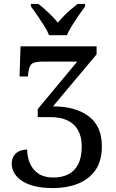

<svg xmlns="http://www.w3.org/2000/svg" viewBox="-20 -951 595 982"><path d="M231 -771Q222 -794 205 -820.5Q188 -847 170.5 -873Q153 -899 138 -918V-931H176Q193 -918 211 -902Q229 -886 245.5 -869Q262 -852 276 -835Q290 -852 306.5 -869Q323 -886 341.5 -902Q360 -918 377 -931H415V-918Q401 -899 383 -873Q365 -847 348.5 -820.5Q332 -794 322 -771ZM253 11Q194 11 153 0Q112 -11 87 -29.5Q62 -48 51 -69.5Q40 -91 40 -112Q40 -137 50 -153Q60 -169 77.5 -177.5Q95 -186 119 -186Q119 -149 133 -116Q147 -83 176.5 -63Q206 -43 253 -43Q296 -43 328.5 -59Q361 -75 379.5 -110Q398 -145 398 -203Q398 -251 379.5 -284.5Q361 -318 325.5 -335Q290 -352 238 -352H173V-393L375 -636H199Q159 -636 143.5 -625Q128 -614 124 -574L123 -560H80L85 -714H474V-673L251 -407Q311 -407 357 -393.5Q403 -380 435.5 -355Q468 -330 484.5 -292Q501 -254 501 -203Q501 -127 467.5 -80Q434 -33 377.5 -11Q321 11 253 11Z"/></svg>

Font: Noto Serif SemiCondensed
Style: Regular
Weight: 400
Width: 4
Designer: Monotype Design Team
Foundry: Monotype Imaging Inc.
Version: Version 2.013